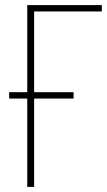

<svg xmlns="http://www.w3.org/2000/svg" viewBox="-20 -734 422 754"><path d="M87 -714V-372H16V-347H87V0H114V-347H269V-372H114V-689H380V-714Z"/></svg>

Font: Noto Sans Display SemiCondensed Thin
Style: Regular
Weight: 250
Width: 4
Designer: Monotype Design team
Foundry: Monotype Imaging Inc.
Version: 1.000